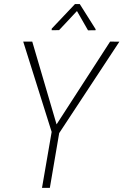

<svg xmlns="http://www.w3.org/2000/svg" viewBox="-20 -913 600 933"><path d="M136.7 -710.9 254.9 -308.6 515.1 -710.9 560.1 -710.4 267.6 -266.1 222.2 0H184.1L231 -272L92.8 -710.9ZM367.7 -893.1 444.8 -771 444.3 -766.1 407.7 -765.6 354 -859.4 267.1 -766.6 231 -766.1 231.4 -773.9 344.2 -893.1Z"/></svg>

Font: Roboto Condensed ExtraLight
Style: Italic
Weight: 250
Italic angle: -12°
Designer: Christian Robertson
Foundry: Google
Version: Version 3.008; 2023